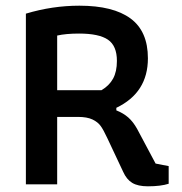

<svg xmlns="http://www.w3.org/2000/svg" viewBox="-20 -648 639 675"><path d="M413 -44 357 -163Q344 -191 334 -205Q324 -219 305 -228Q286 -237 254 -237H181V0H71V-600Q164 -628 259 -628Q378 -628 439 -583Q500 -538 500 -443Q500 -322 389 -269V-260Q414 -250 431 -235Q448 -220 462 -195L527 -73L573 -64V-2Q545 7 500 7Q465 7 445 -5Q425 -17 413 -44ZM337 -331Q364 -347 377.5 -371.5Q391 -396 391 -434Q391 -487 359.5 -508.5Q328 -530 258 -530Q212 -530 181 -523V-331Z"/></svg>

Font: Athiti SemiBold
Style: Regular
Weight: 600
Designer: CadsonDemak Team
Foundry: CadsonDemak
Version: Version 1.032